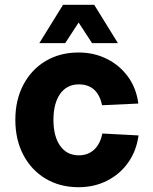

<svg xmlns="http://www.w3.org/2000/svg" viewBox="-20 -769 640 801"><path d="M308 12Q230 12 170.5 -23.5Q111 -59 77.5 -122.5Q44 -186 44 -269Q44 -352 77.5 -415.5Q111 -479 170.5 -514.5Q230 -550 308 -550Q372 -550 425.5 -523.5Q479 -497 514 -449Q549 -401 557 -337L406 -330Q387 -417 309 -417Q259 -417 231 -377.5Q203 -338 203 -269Q203 -200 231 -160.5Q259 -121 309 -121Q347 -121 372.5 -144.5Q398 -168 407 -212L558 -204Q549 -139 514.5 -90.5Q480 -42 426.5 -15Q373 12 308 12ZM144 -589 243 -749H373L472 -589H364L308 -675L252 -589Z"/></svg>

Font: Geist Mono ExtraBold
Style: Regular
Weight: 800
Monospace: yes
Designer: Basement.studio, Andrés Briganti, Mateo Zaragoza
Foundry: Basement.studio, Vercel, Andrés Briganti, Guido Ferreyra, Mateo Zaragoza
Version: Version 1.500; ttfautohint (v1.8.4.7-5d5b)